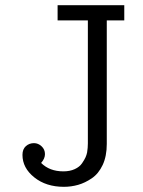

<svg xmlns="http://www.w3.org/2000/svg" viewBox="-20 -703 548 734"><path d="M65.9 -110.8Q65.9 -132.8 78.9 -144.3Q91.8 -155.8 109.9 -155.8Q126 -155.8 138.9 -143.8Q151.9 -131.8 151.9 -113.8Q151.9 -96.7 137.2 -80.1Q169.4 -47.9 222.2 -47.9Q247.1 -47.9 265.6 -56.4Q284.2 -64.9 293.7 -78.9Q303.2 -92.8 307.1 -101.8Q311 -110.8 313 -120.1Q315.9 -138.2 315.9 -154.8V-625H200.2V-683.1H455.1V-625H388.2V-152.8Q388.2 -106 372.6 -72.5Q356.9 -39.1 331.1 -21.5Q305.2 -3.9 278.6 3.7Q252 11.2 224.1 11.2Q156.2 11.2 111.1 -24.9Q65.9 -61 65.9 -110.8Z"/></svg>

Font: CMU Concrete
Style: Roman
Weight: 500
Version: Version 0.7.0